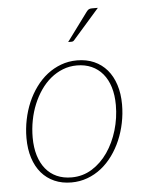

<svg xmlns="http://www.w3.org/2000/svg" viewBox="-52 -754 614 802"><g transform="rotate(-5 255.0 -352.5)"><path d="M218 -15Q265 -15 303.8 -39.2Q342.5 -63.5 370 -103.5Q397.5 -143.5 412.8 -194.8Q428 -246 428 -300Q428 -342 417.8 -375.2Q407.5 -408.5 388.2 -431.5Q369 -454.5 341.5 -466.8Q314 -479 280 -479Q248.5 -479 220.8 -468Q193 -457 169.8 -437.8Q146.5 -418.5 128 -391.8Q109.5 -365 96.5 -333.5Q83.5 -302 76.8 -266.8Q70 -231.5 70 -195Q70 -153 80.2 -119.5Q90.5 -86 109.5 -62.8Q128.5 -39.5 156 -27.2Q183.5 -15 218 -15ZM215.5 6Q176 6 144.2 -8Q112.5 -22 90.2 -48Q68 -74 56 -111.2Q44 -148.5 44 -195Q44 -234 51.8 -272Q59.5 -310 74 -343.8Q88.5 -377.5 109.5 -406.2Q130.5 -435 157 -455.8Q183.5 -476.5 215 -488.2Q246.5 -500 282.5 -500Q322 -500 353.8 -486Q385.5 -472 407.8 -446Q430 -420 442 -383Q454 -346 454 -300Q454 -261 446.2 -223.2Q438.5 -185.5 424 -151.5Q409.5 -117.5 388.5 -88.5Q367.5 -59.5 341 -38.5Q314.5 -17.5 282.8 -5.8Q251 6 215.5 6ZM388.5 -711 278.5 -585.5Q274 -579.5 267 -579.5H252.5L340 -698Q345.5 -705.5 350.2 -708.2Q355 -711 363.5 -711Z"/></g></svg>

Font: Lato ExtraLight
Style: Italic
Weight: 275
Italic angle: -7°
Designer: Lukasz Dziedzic with Adam Twardoch and Botio Nikoltchev
Foundry: tyPoland Lukasz Dziedzic
Version: Version 2.015; 2015-08-06; http://www.latofonts.com/